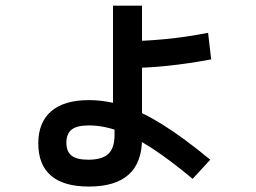

<svg xmlns="http://www.w3.org/2000/svg" viewBox="-20 -667 920 691"><path d="M117.8 -151.1Q117.8 -226.7 164.4 -266.7Q211.1 -306.7 300 -306.7Q362.2 -306.7 426.1 -286.1Q490 -265.6 565.6 -218.3Q641.1 -171.1 736.7 -92.2L673.3 -23.3Q592.2 -91.1 527.2 -133.3Q462.2 -175.6 406.7 -195.6Q351.1 -215.6 300 -215.6Q256.7 -215.6 237.8 -200.6Q218.9 -185.6 218.9 -153.3Q218.9 -121.1 237.8 -106.7Q256.7 -92.2 297.8 -92.2Q347.8 -92.2 370 -113.3Q392.2 -134.4 392.2 -181.1V-248.9H386.7V-646.7H491.1V-167.8Q491.1 -82.2 443.3 -38.9Q395.6 4.4 300 4.4Q208.9 4.4 163.3 -35Q117.8 -74.4 117.8 -151.1ZM435.6 -518.9Q497.8 -518.9 573.3 -526.1Q648.9 -533.3 728.9 -548.9L740 -453.3Q657.8 -437.8 581.7 -430Q505.6 -422.2 440 -422.2Z"/></svg>

Font: Paperlogy 6 SemiBold
Style: Regular
Weight: 600
Designer: redesigned by Lee Juim, glyphs from Gmarket Sans & Montserrat
Foundry: PT&
Version: Version 1.001